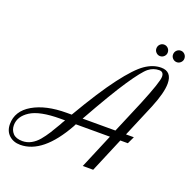

<svg xmlns="http://www.w3.org/2000/svg" viewBox="-213 -975 1120 1127"><g transform="rotate(20 347.5 -412.0)"><path d="M680 -467 593 -261H642L621 -216H574L483 0H418L509 -216H296Q293 -209 289 -202Q171 9 30 9Q-13 9 -40.5 -16.5Q-68 -42 -68 -85Q-68 -167 12.5 -214Q93 -261 223 -261H254Q357 -437 431 -534.5Q505 -632 554.5 -666Q604 -700 654 -700Q721 -700 721 -624Q721 -567 680 -467ZM648 -682Q612 -682 582.5 -659Q553 -636 491 -544Q429 -452 322 -261H527L614 -467Q676 -618 676 -651Q676 -682 648 -682ZM34 -16Q63 -16 88.5 -30Q114 -44 134.5 -68.5Q155 -93 173 -121.5Q191 -150 210 -183Q215 -193 218 -198L229 -216H200Q71 -216 13.5 -179Q-44 -142 -44 -87Q-44 -57 -25 -36.5Q-6 -16 34 -16ZM763 -796Q763 -782 752.5 -771.5Q742 -761 728 -761Q713 -761 702.5 -771.5Q692 -782 692 -796Q692 -812 702.5 -822.5Q713 -833 728 -833Q742 -833 752.5 -822.5Q763 -812 763 -796ZM659 -796Q659 -782 648.5 -771.5Q638 -761 623 -761Q609 -761 598.5 -771.5Q588 -782 588 -796Q588 -812 598.5 -822.5Q609 -833 623 -833Q638 -833 648.5 -822.5Q659 -812 659 -796Z"/></g></svg>

Font: Dynalight
Style: Regular
Weight: 400
Designer: Astigmatic (AOETI)
Foundry: Astigmatic (AOETI)
Version: Version 1.000